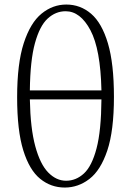

<svg xmlns="http://www.w3.org/2000/svg" viewBox="-20 -820 583 854"><path d="M431.2 -377.9H112.8Q115.2 -249 137 -169.2Q158.7 -89.4 194.6 -52.7Q230.5 -16.1 273.9 -16.1Q318.4 -16.1 353.5 -48.6Q388.7 -81.1 409.4 -159.9Q430.2 -238.8 431.2 -377.9ZM112.8 -418H431.2Q427.2 -601.1 382.3 -685.5Q337.4 -770 272 -770Q227.5 -770 192.1 -737.5Q156.7 -705.1 135.5 -628.2Q114.3 -551.3 112.8 -418ZM274.9 -799.8Q337.4 -799.8 385.3 -758.8Q433.1 -717.8 460 -627.4Q486.8 -537.1 486.8 -389.2Q486.8 -238.8 457.3 -150.6Q427.7 -62.5 377.9 -24.2Q328.1 14.2 268.1 14.2Q206.5 14.2 158.7 -24.7Q110.8 -63.5 83.5 -151.4Q56.2 -239.3 56.2 -387.2Q56.2 -537.6 85.7 -628.2Q115.2 -718.8 164.8 -759.3Q214.4 -799.8 274.9 -799.8Z"/></svg>

Font: Source Han Serif CN ExtraLight
Style: Regular
Weight: 250
Designer: Ryoko NISHIZUKA  (kana & ideographs); Frank Grießhammer (Latin, Greek & Cyrillic); Wenlong ZHANG  (bopomofo); Sandoll Co
Foundry: Adobe Systems Incorporated
Version: Version 1.001;PS 1.001;hotconv 16.6.54;makeotf.lib2.5.65590